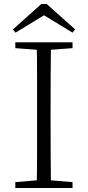

<svg xmlns="http://www.w3.org/2000/svg" viewBox="-20 -933 436 953"><path d="M212 -913 353 -787 340 -771 174 -872H223L57 -771L44 -787L185 -913ZM56 0V-29L188 -40H207L340 -29V0ZM162 0Q164 -83 164 -166Q164 -249 164 -333V-390Q164 -474 164 -557.5Q164 -641 162 -723H233Q232 -641 231.5 -557.5Q231 -474 231 -390V-333Q231 -249 231.5 -166Q232 -83 233 0ZM56 -694V-723H340V-694L207 -684H188Z"/></svg>

Font: Noto Serif JP ExtraLight ExtraLight
Style: Regular
Weight: 250
Version: Version 2.003-H1;hotconv 1.1.1;makeotfexe 2.6.0